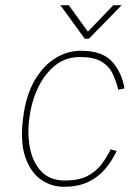

<svg xmlns="http://www.w3.org/2000/svg" viewBox="-20 -704 512 734"><path d="M304 -556 211 -684H243L316 -583L413 -684H445L320 -556ZM225 10Q174 10 134.5 -19Q95 -48 76 -105.5Q57 -163 68 -250Q78 -337 111.5 -395Q145 -453 191.5 -481.5Q238 -510 289 -510Q370 -510 407.5 -469.5Q445 -429 456 -366L432 -361Q424 -395 410 -423.5Q396 -452 367 -469Q338 -486 286 -486Q229 -486 188.5 -452Q148 -418 123.5 -364.5Q99 -311 92 -250Q84 -190 95 -136Q106 -82 138.5 -48Q171 -14 228 -14Q282 -14 315 -31.5Q348 -49 368.5 -76.5Q389 -104 403 -133L426 -127Q409 -90 382.5 -58.5Q356 -27 317.5 -8.5Q279 10 225 10Z"/></svg>

Font: Haskoy Thin
Style: Italic
Weight: 100
Designer: Ertekin Erdin
Foundry: Ertekin Erdin
Version: Version 2.000; ttfautohint (v1.8.4.7-5d5b)